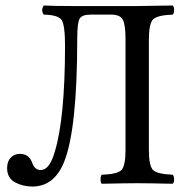

<svg xmlns="http://www.w3.org/2000/svg" viewBox="-20 -667 673 699"><path d="M522 -122.1Q522 -62 537.6 -47.6Q553.2 -33.2 608.9 -30.8Q613.8 -25.9 613.8 -13.9Q613.8 -2 608.9 2Q519 0 480 0Q439.9 0 350.1 2Q346.2 -2 346.2 -13.9Q346.2 -25.9 350.1 -30.8Q406.2 -32.7 421.6 -47.4Q437 -62 437 -122.1V-523.9Q437 -577.1 427 -595.5Q417 -613.8 384.8 -613.8H310.1Q277.8 -613.8 269.5 -598.4Q261.2 -583 261.2 -525.9Q261.2 -194.8 212.9 -76.2Q176.8 11.7 98.1 12.2Q63 12.2 34.4 -3.4Q5.9 -19 5.9 -55.2Q5.9 -79.1 19 -93Q32.2 -106.9 51.8 -106.9Q85.9 -106.9 97.2 -74.2Q106 -48.3 127.9 -47.9Q160.2 -47.9 179.2 -113.8Q216.3 -233.9 216.8 -499Q216.8 -578.1 203.4 -595.5Q189.9 -612.8 139.2 -613.8Q127.9 -629.9 139.2 -647Q177.2 -645 242.2 -645H479Q560.1 -646 608.9 -647Q613.8 -642.1 613.8 -630.1Q613.8 -618.2 608.9 -613.8Q553.7 -611.8 537.8 -596.9Q522 -582 522 -522Z"/></svg>

Font: Linux Libertine
Style: Regular
Weight: 400
Designer: Philipp H. Poll
Foundry: Philipp H. Poll
Version: Version 5.3.0 ; ttfautohint (v0.9)